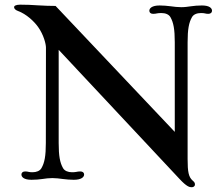

<svg xmlns="http://www.w3.org/2000/svg" viewBox="-20 -766 956 818"><path d="M71.3 -22.5C71.3 -12.2 81.1 0 114.3 0C132.8 0 147 -1.5 160.6 -3.4C174.8 -5.4 187.5 -7.3 202.6 -7.3C217.8 -7.3 232.9 -5.4 247.6 -3.4C262.2 -1.5 279.8 0 294.4 0C327.6 0 338.4 -12.2 338.4 -22.5C338.4 -30.3 332.5 -35.6 322.3 -35.6C315.9 -35.6 309.6 -34.7 305.2 -33.7C301.3 -32.7 294.4 -32.2 286.6 -32.2C270.5 -32.2 255.4 -37.6 248.5 -49.8C235.4 -72.8 230 -101.6 230 -156.7V-553.7L744.6 -3.9C775.4 29.3 787.6 31.7 796.4 31.7C803.2 31.7 810.5 28.3 810.5 20C810.5 13.7 809.1 10.3 800.3 2.9C783.7 -12.2 779.3 -33.2 779.3 -88.4V-585.9C779.3 -641.1 784.7 -669.9 797.9 -692.9C804.7 -705.1 819.8 -710.4 835.9 -710.4C843.8 -710.4 848.6 -710 852.5 -709C856.9 -708 860.8 -707 867.2 -707C877.4 -707 883.3 -712.4 883.3 -720.2C883.3 -730.5 873.5 -742.7 840.3 -742.7C821.8 -742.7 807.6 -741.2 793.9 -739.3C779.8 -737.3 767.1 -735.4 752 -735.4C736.8 -735.4 721.7 -737.3 707 -739.3C692.4 -741.2 674.8 -742.7 660.2 -742.7C627 -742.7 616.2 -730.5 616.2 -720.2C616.2 -712.4 622.1 -707 632.3 -707C638.7 -707 645 -708 649.4 -709C653.3 -710 660.2 -710.4 668 -710.4C684.1 -710.4 699.2 -705.1 706.1 -692.9C719.2 -669.9 724.6 -641.1 724.6 -585.9V-204.1L216.8 -740.7C193.8 -740.7 167.5 -741.7 142.6 -743.2C116.7 -745.1 92.3 -746.1 65.9 -746.1C46.9 -746.1 40 -740.7 40 -735.4C40 -728.5 46.9 -722.7 56.6 -719.2C92.3 -706.1 125 -675.3 142.1 -651.4C166.5 -617.2 175.8 -578.1 175.8 -563L175.3 -156.7C175.3 -101.6 169.9 -72.8 156.7 -49.8C149.9 -37.6 134.8 -32.2 118.7 -32.2C110.8 -32.2 106 -32.7 102.1 -33.7C97.7 -34.7 93.8 -35.6 87.4 -35.6C77.1 -35.6 71.3 -30.3 71.3 -22.5Z"/></svg>

Font: Stoke
Style: Light
Weight: 300
Designer: Nicole Fally
Foundry: Nicole Fally
Version: Version 1.001